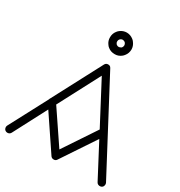

<svg xmlns="http://www.w3.org/2000/svg" viewBox="-239 -1199 1310 1394"><g transform="rotate(30 415.5 -502.0)"><path d="M-0.5 8.8C6.3 33.7 43 37.6 55.2 14.2L201.2 -265.1L391.1 17.1C397 25.4 405.3 29.8 416 29.8C426.8 30.3 435.1 25.9 440.9 17.1L628.9 -265.1L775.9 14.2C787.6 37.1 825.7 34.2 831.5 8.8C832.5 5.9 833 2.9 833 -0.5C833 -5.4 832 -9.8 830.1 -14.2L440.9 -750C435.5 -760.7 427.2 -766.1 415 -766.1C402.8 -766.1 394 -760.7 388.2 -750L173.8 -342.8C171.4 -339.4 169.4 -335.9 168.9 -332L1 -14.2C-1 -9.8 -2 -4.9 -2 -0.5C-2 2.4 -1.5 5.4 -0.5 8.8ZM415 -671.9 597.2 -326.2 416 -54.2 232.9 -325.2ZM327.1 -943.8C326.7 -923.8 332.5 -905.8 345.2 -889.2C349.6 -882.3 355.5 -876.5 361.8 -872.1C377 -859.9 395.5 -854 417 -854H419.9C438 -854 455.1 -859.9 471.2 -872.1C477.5 -877 483.4 -882.8 487.8 -889.2C500 -904.3 506.3 -922.4 506.8 -943.8C506.8 -963.4 500.5 -981.4 487.8 -998C483.4 -1004.9 477.5 -1010.7 471.2 -1015.1C455.6 -1027.3 437.5 -1033.7 417 -1034.2C397 -1034.2 378.4 -1027.8 361.8 -1015.1C355.5 -1010.3 349.6 -1004.4 345.2 -998C333 -982.4 327.1 -964.4 327.1 -943.8ZM387.2 -943.8C387.2 -951.2 389.2 -957.5 393.1 -961.9C394.5 -963.9 396.5 -965.8 398.9 -967.8C404.3 -972.2 410.6 -974.1 417 -974.1C424.3 -973.1 430.7 -971.2 435.1 -967.8L440.9 -961.9C444.8 -955.6 446.8 -949.7 446.8 -943.8C446.3 -936.5 444.3 -930.2 440.9 -925.8C439 -923.3 437 -921.4 435.1 -919.9L419.4 -914.1H417C409.7 -914.1 403.3 -916 398.9 -919.9C396.5 -921.4 394.5 -923.3 393.1 -925.8C388.7 -931.2 386.7 -937.5 387.2 -943.8Z"/></g></svg>

Font: Nemoy
Style: Medium
Weight: 500
Designer: BSozoo
Foundry: BSozoo
Version: Version 001.000